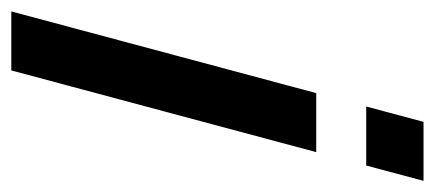

<svg xmlns="http://www.w3.org/2000/svg" viewBox="-253 -535 770 340"><g transform="rotate(90 132.0 -365.0)"><path d="M150.6 -628.5H255.1L282.3 -730H177.8ZM-17.8 0H86.7L231.4 -540H126.9Z"/></g></svg>

Font: Manrope
Style: SemiBoldItalic
Weight: 600
Italic angle: -15°
Designer: Mikhail Sharanda
Foundry: Mikhail Sharanda
Version: Version 4.502;hotconv 1.0.109;makeotfexe 2.5.65596